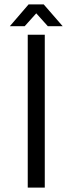

<svg xmlns="http://www.w3.org/2000/svg" viewBox="-20 -859 343 879"><path d="M180 -839H111L25 -739H93L146 -798L199 -739H267ZM107 -700V0H185V-700Z"/></svg>

Font: Bebas Neue Regular two
Style: Regular2
Weight: 400
Designer: Ryoichi Tsunekawa & LGV (GE)
Foundry: Free Software Foundation, Inc.
Version: Version 1.003 August 13, 2016